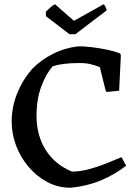

<svg xmlns="http://www.w3.org/2000/svg" viewBox="-20 -872 650 904"><path d="M312 12Q253 12 202.5 -15Q152 -42 114 -87Q76 -132 55.5 -187Q35 -242 35 -300Q35 -368 60.5 -431.5Q86 -495 130 -546Q172 -590 230.5 -619Q289 -648 352 -654Q379 -654 415 -649.5Q451 -645 486.5 -637.5Q522 -630 546 -620L549 -611L541 -445L482 -439L477 -447L450 -556Q425 -566 401.5 -571Q378 -576 344 -575Q310 -575 279.5 -571Q249 -567 228 -560Q197 -525 174.5 -465Q152 -405 152 -327Q152 -234 195.5 -165.5Q239 -97 319 -64Q356 -64 397.5 -75Q439 -86 479 -102Q519 -118 552 -132L574 -92Q519 -49 453.5 -22Q388 5 312 12ZM307 -711 196 -796V-817Q206 -827 217 -837Q228 -847 239 -852L328 -774L468 -852Q472 -850 477 -839Q482 -828 482 -823L335 -711Z"/></svg>

Font: Labrada Medium
Style: Regular
Weight: 500
Designer: Mercedes Jáuregui
Foundry: Omnibus-Type Team
Version: Version 1.000; ttfautohint (v1.8.4.7-5d5b)